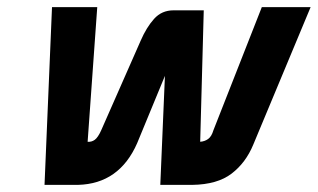

<svg xmlns="http://www.w3.org/2000/svg" viewBox="-20 -519 892 539"><path d="M253 -499 226 -121Q237 -120 246 -126.5Q255 -133 264 -153L375 -405Q391 -442 412.5 -466Q434 -490 467 -490H552L542 -121Q555 -122 564.5 -129Q574 -136 579 -153L715 -499H852L691 -113Q670 -62 630 -31.5Q590 -1 520 0H430L443 -306L365 -117Q315 -3 199 0H105L126 -499Z"/></svg>

Font: Panefresco 999wt
Style: Italic
Weight: 900
Version: Version 1.001